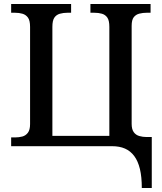

<svg xmlns="http://www.w3.org/2000/svg" viewBox="-20 -734 813 964"><path d="M692 210Q692 154 682.5 114.5Q673 75 654 49.5Q635 24 607.5 12Q580 0 543 0H36V-44H55Q75 -44 92 -48.5Q109 -53 120 -67.5Q131 -82 131 -111V-599Q131 -631 120.5 -645.5Q110 -660 93 -665Q76 -670 55 -670H36V-714H337V-670H319Q298 -670 280.5 -665Q263 -660 253 -645.5Q243 -631 243 -599V-52H529V-599Q529 -631 519 -645.5Q509 -660 492 -665Q475 -670 453 -670H434V-714H736V-670H717Q697 -670 679.5 -665.5Q662 -661 651.5 -647.5Q641 -634 641 -604V-112Q641 -85 651.5 -70.5Q662 -56 679.5 -51Q697 -46 716 -46H742V210Z"/></svg>

Font: ET Text
Style: Regular
Weight: 470
Designer: Monotype Design Team
Foundry: Monotype Imaging Inc.
Version: Version 2.009